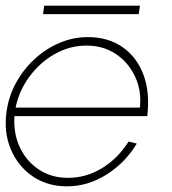

<svg xmlns="http://www.w3.org/2000/svg" viewBox="-28 -645 607 678"><path d="M208 13Q139 13 87.2 -22.5Q35.5 -58 10.2 -117.8Q-15 -177.5 -5 -250Q2.5 -305 28.8 -352.8Q55 -400.5 94.5 -436.8Q134 -473 182.2 -493.5Q230.5 -514 282 -514Q353.5 -514 404.2 -479Q455 -444 478.5 -381.2Q502 -318.5 492 -235H23Q19 -172.5 42.8 -123.2Q66.5 -74 110.5 -45.5Q154.5 -17 212 -17Q276 -17 332 -51Q388 -85 426 -145L455 -138Q415.5 -71.5 349.2 -29.2Q283 13 208 13ZM27 -265H466Q472.5 -323.5 449.5 -373.5Q426.5 -423.5 381.8 -453.8Q337 -484 278 -484Q218.5 -484 166 -454.5Q113.5 -425 76.5 -375.2Q39.5 -325.5 27 -265ZM128 -625H466L462 -595H124Z"/></svg>

Font: Urbanist Thin
Style: Italic
Weight: 100
Italic angle: -8°
Designer: Corey Hu
Foundry: Corey Hu
Version: Version 1.321; ttfautohint (v1.8.4.7-5d5b)